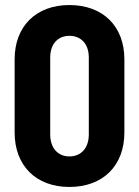

<svg xmlns="http://www.w3.org/2000/svg" viewBox="-20 -730 551 761"><path d="M255 11C388 11 473 -73 473 -205V-495C473 -626 388 -710 255 -710C123 -710 38 -626 38 -495V-205C38 -73 123 11 255 11ZM255 -110C209 -110 179 -144 179 -197V-502C179 -555 209 -588 255 -588C302 -588 332 -555 332 -502V-197C332 -144 302 -110 255 -110Z"/></svg>

Font: Barlow Semi Condensed
Style: Bold
Weight: 700
Width: 4
Designer: Jeremy Tribby
Foundry: Tribby Type
Version: Version 1.422;hotconv 1.0.109;makeotfexe 2.5.65596